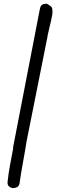

<svg xmlns="http://www.w3.org/2000/svg" viewBox="-20 -927 300 1006"><path d="M19.5 28.3Q24.4 -18.6 32.2 -60.1Q40 -101.6 48.8 -148.4V-156.2L188.5 -877.9Q191.4 -894.5 199.2 -900.9Q207 -907.2 223.6 -907.2H225.6Q244.1 -897.5 249.5 -891.1Q254.9 -884.8 254.9 -865.2Q254.9 -853.5 252 -840.8Q249 -828.1 247.1 -816.4Q246.1 -813.5 243.7 -802.7Q241.2 -792 238.3 -779.3Q235.4 -766.6 232.9 -755.9Q230.5 -745.1 229.5 -742.2V-738.3L119.1 -185.5Q110.4 -129.9 100.1 -74.7Q89.8 -19.5 82 36.1Q79.1 47.9 69.8 53.2Q60.5 58.6 49.8 58.6Q39.1 58.6 29.3 51.3Q19.5 43.9 19.5 31.2Z"/></svg>

Font: Covered By Your Grace
Style: Regular
Weight: 400
Designer: Kimberly Geswein
Foundry: Kimberly Geswein
Version: Version 1.0